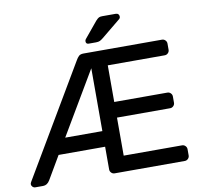

<svg xmlns="http://www.w3.org/2000/svg" viewBox="-93 -990 1145 1089"><g transform="rotate(-10 479.5 -445.0)"><path d="M1 0ZM911 -63V-27Q911 -16 903 -8Q895 0 884 0H480Q469 0 461 -8Q453 -16 453 -27V-158H185L107 -25Q92 0 68 0H23Q14 0 7.5 -6.5Q1 -13 1 -22Q1 -27 5 -34L379 -667Q388 -683 397 -691.5Q406 -700 424 -700H876Q887 -700 895 -692Q903 -684 903 -673V-637Q903 -626 895 -618Q887 -610 876 -610H548V-399H854Q865 -399 873 -391Q881 -383 881 -372V-336Q881 -325 873 -317Q865 -309 854 -309H548V-90H884Q895 -90 903 -82Q911 -74 911 -63ZM453 -610 239 -248H453ZM565 -890H644Q653 -890 658 -884.5Q663 -879 663 -870Q663 -863 658 -858L547 -767Q536 -758 527.5 -754Q519 -750 505 -750H463Q447 -750 447 -766Q447 -774 452 -779L528 -871Q539 -883 546 -886.5Q553 -890 565 -890Z"/></g></svg>

Font: Hezaedrus
Style: Regular
Weight: 400
Designer: Hubert & Fischer
Foundry: Hubert & Fischer
Version: Version 1.10;September 3, 2019;FontCreator 11.5.0.2425 64-bi